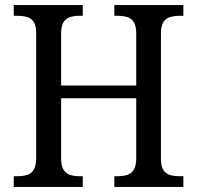

<svg xmlns="http://www.w3.org/2000/svg" viewBox="-20 -734 774 754"><path d="M34 0V-42H50Q70 -42 86.5 -47Q103 -52 112.5 -67.5Q122 -83 122 -113V-604Q122 -634 112 -648.5Q102 -663 85.5 -667.5Q69 -672 48 -672H34V-714H305V-672H292Q272 -672 255.5 -667Q239 -662 229.5 -647Q220 -632 220 -601V-398H515V-601Q515 -632 505.5 -647Q496 -662 479.5 -667Q463 -672 442 -672H429V-714H700V-672H685Q665 -672 648 -667Q631 -662 621.5 -647Q612 -632 612 -601V-109Q612 -80 622 -65.5Q632 -51 648.5 -46.5Q665 -42 685 -42H700V0H429V-42H442Q463 -42 479.5 -47Q496 -52 505.5 -67.5Q515 -83 515 -113V-348H220V-113Q220 -83 229.5 -67.5Q239 -52 255.5 -47Q272 -42 292 -42H305V0Z"/></svg>

Font: Noto Serif Khmer SemiCondensed
Style: Regular
Weight: 400
Width: 4
Designer: Danh Hong and the Monotype Design Team
Foundry: Monotype Imaging Inc.
Version: Version 2.004